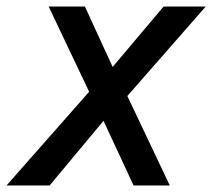

<svg xmlns="http://www.w3.org/2000/svg" viewBox="-65 -568 650 588"><path d="M208 -287 84 -548H195L280 -363L436 -548H565L325 -274L455 0H344L252 -198L87 0H-45Z"/></svg>

Font: Application Medium
Style: Italic
Weight: 500
Italic angle: -12°
Designer: Wei Huang
Foundry: Wei Huang
Version: Version 0.012